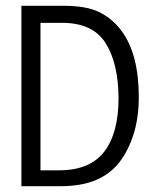

<svg xmlns="http://www.w3.org/2000/svg" viewBox="-20 -643 540 664"><path d="M54 -623H199Q279 -623 323.5 -601Q368 -579 399 -538Q430 -497 445 -439Q460 -381 460 -308Q460 -236 442 -179Q424 -122 392.5 -81.5Q361 -41 311 -20Q261 1 187 1H54ZM120 -564V-54H184Q291 -54 340.5 -118.5Q390 -183 390 -304Q389 -426 344.5 -495Q300 -564 195 -564Z"/></svg>

Font: Inconsolata
Style: Regular
Weight: 400
Designer: Raph Levien, Kirill Tkachev
Foundry: Cyreal
Version: Version 1.013